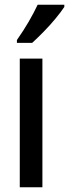

<svg xmlns="http://www.w3.org/2000/svg" viewBox="-20 -786 290 806"><path d="M158 0H63V-540H158ZM250 -757Q237 -737 213.5 -708.5Q190 -680 163 -652.5Q136 -625 115 -606H51V-618Q79 -658 100.5 -695Q122 -732 138 -766H250Z"/></svg>

Font: Noto Sans Thai ExtCond Med
Style: Regular
Weight: 500
Width: 2
Designer: Monotype Design Team
Foundry: Monotype Imaging Inc.
Version: Version 2.002; ttfautohint (v1.8.4.7-5d5b)